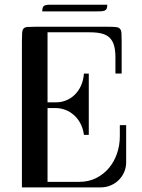

<svg xmlns="http://www.w3.org/2000/svg" viewBox="-20 -810 614 830"><path d="M162.6 -760.7Q162.6 -772.5 165.5 -778.6Q168.5 -784.7 175.3 -787.1Q182.1 -789.6 193.4 -789.6Q204.6 -789.6 221.7 -789.6H443.8Q443.8 -777.8 440.9 -772Q438 -766.1 431.2 -763.7Q424.3 -761.2 412.8 -761Q401.4 -760.7 384.8 -760.7ZM185.5 -670.4V-367.7H223.6Q244.1 -367.7 264.4 -375.5Q284.7 -383.3 301.3 -398.7Q317.9 -414.1 329.1 -437.3Q340.3 -460.4 342.8 -491.7H363.8V-227.1H342.8Q338.9 -255.9 327.1 -277.3Q315.4 -298.8 298.8 -313.2Q282.2 -327.6 262.7 -335Q243.2 -342.3 223.6 -342.8H185.5V-23.9H322.8Q363.3 -23.9 395.8 -40.3Q428.2 -56.6 450.9 -83.7Q473.6 -110.8 485.8 -146.5Q498 -182.1 498 -220.2V-269H525.4V-108.4Q525.4 -85.9 516.8 -66.2Q508.3 -46.4 493.4 -31.7Q478.5 -17.1 458.5 -8.5Q438.5 0 416 0H74.7V-630.9Q74.7 -654.8 75.7 -667.7Q76.7 -680.7 81.8 -686.5Q86.9 -692.4 98.4 -693.4Q109.9 -694.3 130.9 -694.3H448.7Q470.7 -694.3 482.2 -692.9Q493.7 -691.4 499 -685.1Q504.4 -678.7 505.1 -666Q505.9 -653.3 505.9 -630.9V-492.2H479V-561.5Q479 -592.3 473.1 -613Q467.3 -633.8 454.1 -646.7Q440.9 -659.7 419.7 -665Q398.4 -670.4 367.7 -670.4Z"/></svg>

Font: Unique
Style: Regular
Weight: 400
Designer: Anna Pocius (aka Artmaker)
Foundry: Anna Pocius
Version: Version 1.000 2013 initial release